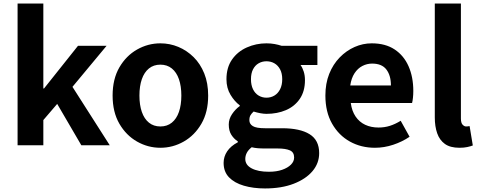

<svg xmlns="http://www.w3.org/2000/svg" viewBox="-20 -818 2704 1081"><path d="M79 0V-798H224V-320H228L419 -560H580L388 -329L598 0H438L302 -233L224 -142V0Z M883 14Q813 14 751.5 -21Q690 -56 652 -121.5Q614 -187 614 -280Q614 -373 652 -438.5Q690 -504 751.5 -539Q813 -574 883 -574Q936 -574 984 -554Q1032 -534 1070 -496.5Q1108 -459 1130 -404.5Q1152 -350 1152 -280Q1152 -187 1114 -121.5Q1076 -56 1014.5 -21Q953 14 883 14ZM883 -106Q921 -106 947.5 -127.5Q974 -149 987.5 -188Q1001 -227 1001 -280Q1001 -333 987.5 -372Q974 -411 947.5 -432.5Q921 -454 883 -454Q845 -454 818.5 -432.5Q792 -411 778.5 -372Q765 -333 765 -280Q765 -227 778.5 -188Q792 -149 818.5 -127.5Q845 -106 883 -106Z M1472 243Q1406 243 1353 227.5Q1300 212 1269.5 180.5Q1239 149 1239 99Q1239 64 1259 34Q1279 4 1319 -17V-22Q1297 -36 1282.5 -59Q1268 -82 1268 -117Q1268 -148 1286.5 -175.5Q1305 -203 1330 -221V-225Q1301 -246 1278 -284Q1255 -322 1255 -372Q1255 -438 1286.5 -483Q1318 -528 1370 -551Q1422 -574 1480 -574Q1505 -574 1526.5 -570Q1548 -566 1566 -560H1767V-452H1672Q1683 -437 1690 -415Q1697 -393 1697 -367Q1697 -304 1668 -261.5Q1639 -219 1590 -198Q1541 -177 1480 -177Q1465 -177 1446 -180.5Q1427 -184 1408 -190Q1397 -180 1390.5 -169.5Q1384 -159 1384 -141Q1384 -120 1403.5 -108Q1423 -96 1472 -96H1568Q1669 -96 1723 -62.5Q1777 -29 1777 44Q1777 101 1739.5 145.5Q1702 190 1633.5 216.5Q1565 243 1472 243ZM1480 -268Q1505 -268 1525 -280Q1545 -292 1557 -315.5Q1569 -339 1569 -372Q1569 -405 1557 -427.5Q1545 -450 1525 -461.5Q1505 -473 1480 -473Q1456 -473 1436 -461.5Q1416 -450 1404.5 -427.5Q1393 -405 1393 -372Q1393 -339 1404.5 -315.5Q1416 -292 1436 -280Q1456 -268 1480 -268ZM1494 149Q1537 149 1568.5 138Q1600 127 1618 109Q1636 91 1636 69Q1636 39 1612 28.5Q1588 18 1543 18H1474Q1449 18 1431 16.5Q1413 15 1397 11Q1378 26 1369.5 42.5Q1361 59 1361 77Q1361 111 1397 130Q1433 149 1494 149Z M2091 14Q2013 14 1950 -21Q1887 -56 1849.5 -122Q1812 -188 1812 -280Q1812 -348 1833.5 -402Q1855 -456 1892.5 -494.5Q1930 -533 1976.5 -553.5Q2023 -574 2073 -574Q2150 -574 2202 -539.5Q2254 -505 2280.5 -444.5Q2307 -384 2307 -306Q2307 -286 2305 -267.5Q2303 -249 2300 -238H1955Q1961 -193 1982 -162Q2003 -131 2036 -115.5Q2069 -100 2111 -100Q2145 -100 2175 -109.5Q2205 -119 2236 -138L2286 -48Q2245 -20 2194 -3Q2143 14 2091 14ZM1952 -337H2181Q2181 -393 2155.5 -426.5Q2130 -460 2075 -460Q2046 -460 2020 -446.5Q1994 -433 1976 -405.5Q1958 -378 1952 -337Z M2567 14Q2515 14 2485 -7.5Q2455 -29 2441.5 -67.5Q2428 -106 2428 -157V-798H2575V-151Q2575 -126 2584.5 -116Q2594 -106 2604 -106Q2609 -106 2613 -106.5Q2617 -107 2624 -108L2642 1Q2629 6 2610.5 10Q2592 14 2567 14Z"/></svg>

Font: Noto Sans KR Thin
Style: Bold
Weight: 700
Version: Version 2.004-H2;hotconv 1.0.118;makeotfexe 2.5.65603